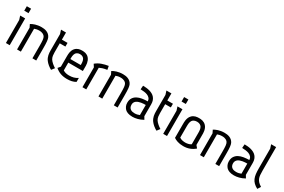

<svg xmlns="http://www.w3.org/2000/svg" viewBox="97 -1721 4138 2796"><g transform="rotate(30 2165.5 -322.5)"><path d="M130.4 -616.2V-541H58.6V-616.2ZM126.5 -450.2V0H62.5V-387.2L42.5 -450.2Z M226.1 -414.1Q239.3 -421.9 256.6 -430.2Q273.9 -438.5 295.7 -445.1Q317.4 -451.7 343 -455.8Q368.7 -460 398.9 -460Q418 -460 439.9 -457.3Q461.9 -454.6 483.2 -446.3Q504.4 -438 522.9 -422.4Q541.5 -406.7 554.2 -380.9Q559.1 -369.6 562.5 -355.5Q565.9 -341.3 568.1 -320.8Q570.3 -300.3 571.3 -271.7Q572.3 -243.2 572.3 -203.1V0H508.3V-205.1Q508.3 -237.8 507.6 -262.5Q506.8 -287.1 504.9 -305.4Q502.9 -323.7 499 -336.7Q495.1 -349.6 489.3 -358.9Q484.9 -365.7 477.5 -373Q470.2 -380.4 458.7 -386.2Q447.3 -392.1 431.4 -396Q415.5 -399.9 394 -399.9Q370.1 -399.9 350.3 -395.8Q330.6 -391.6 314 -384.8V0H250V-365.2Z M744.1 -569.8V-450.2H838.9V-388.2H744.1V-258.8V-236.3Q744.1 -211.4 747.6 -183.3Q751 -155.3 766.1 -128.9Q772.9 -117.2 784.4 -105Q795.9 -92.8 809.3 -80.8Q822.8 -68.8 837.4 -58.3Q852.1 -47.9 865.2 -40L827.1 9.8Q812.5 2 797.4 -8.1Q782.2 -18.1 768.3 -29.8Q754.4 -41.5 741.9 -54.2Q729.5 -66.9 720.2 -80.1Q706.5 -99.1 698.7 -118.2Q690.9 -137.2 686.8 -156.5Q682.6 -175.8 681.4 -194.8Q680.2 -213.9 680.2 -232.9V-506.8L660.2 -569.8Z M1167 -267.1Q1167 -277.8 1166.7 -290.8Q1166.5 -303.7 1164.8 -316.9Q1163.1 -330.1 1159.4 -343Q1155.8 -356 1148.9 -366.2Q1145.5 -371.1 1139.9 -377Q1134.3 -382.8 1126 -387.9Q1117.7 -393.1 1106 -396.5Q1094.2 -399.9 1079.1 -399.9Q1064.5 -399.9 1053 -396.5Q1041.5 -393.1 1033 -387.9Q1024.4 -382.8 1018.8 -377Q1013.2 -371.1 1009.8 -366.2Q1002.9 -355.5 999.3 -342.8Q995.6 -330.1 994.1 -316.7Q992.7 -303.2 992.4 -290.5Q992.2 -277.8 992.2 -267.1ZM992.2 -207V-76.2Q1015.6 -60.5 1042.5 -55.2Q1069.3 -49.8 1092.8 -49.8Q1135.7 -49.8 1170.2 -59.3Q1204.6 -68.8 1236.8 -90.8V-23.9Q1206.1 -5.9 1170.9 2Q1135.7 9.8 1094.2 9.8Q1030.3 9.8 981.9 -8.1Q933.6 -25.9 894 -61L928.2 -102.1V-265.1V-282.2Q928.2 -296.4 929.2 -313.2Q930.2 -330.1 933.8 -347.9Q937.5 -365.7 945.3 -383.1Q953.1 -400.4 966.8 -416Q980.5 -431.2 995.4 -439.9Q1010.3 -448.7 1025.4 -453.1Q1040.5 -457.5 1054.9 -458.7Q1069.3 -460 1082 -460Q1094.2 -460 1108.9 -458.7Q1123.5 -457.5 1138.7 -453.1Q1153.8 -448.7 1168.7 -439.9Q1183.6 -431.2 1196.8 -416Q1212.4 -397.9 1220.7 -377.2Q1229 -356.4 1232.7 -336.2Q1236.3 -315.9 1236.6 -297.4Q1236.8 -278.8 1236.8 -265.1V-207Z M1349.6 -333 1320.3 -377.9Q1364.7 -414.6 1417.5 -433.1Q1470.2 -451.7 1526.4 -460L1537.6 -399.9Q1488.8 -392.6 1460.2 -383.1Q1431.6 -373.5 1413.6 -363.8V0H1349.6Z M1594.7 -414.1Q1607.9 -421.9 1625.2 -430.2Q1642.6 -438.5 1664.3 -445.1Q1686 -451.7 1711.7 -455.8Q1737.3 -460 1767.6 -460Q1786.6 -460 1808.6 -457.3Q1830.6 -454.6 1851.8 -446.3Q1873 -438 1891.6 -422.4Q1910.2 -406.7 1922.9 -380.9Q1927.7 -369.6 1931.2 -355.5Q1934.6 -341.3 1936.8 -320.8Q1939 -300.3 1939.9 -271.7Q1940.9 -243.2 1940.9 -203.1V0H1877V-205.1Q1877 -237.8 1876.2 -262.5Q1875.5 -287.1 1873.5 -305.4Q1871.6 -323.7 1867.7 -336.7Q1863.8 -349.6 1857.9 -358.9Q1853.5 -365.7 1846.2 -373Q1838.9 -380.4 1827.4 -386.2Q1815.9 -392.1 1800 -396Q1784.2 -399.9 1762.7 -399.9Q1738.8 -399.9 1719 -395.8Q1699.2 -391.6 1682.6 -384.8V0H1618.7V-365.2Z M2103.5 -460Q2131.3 -460 2159.9 -457Q2188.5 -454.1 2214.8 -446.8Q2241.2 -439.5 2264.4 -426.8Q2287.6 -414.1 2304.7 -394.5Q2321.8 -375 2331.5 -348.1Q2341.3 -321.3 2341.3 -285.2V-85L2368.2 -39.1Q2321.3 -12.7 2276.6 -1.5Q2231.9 9.8 2193.4 9.8Q2168.9 9.8 2149.4 6.6Q2129.9 3.4 2114.5 -2.2Q2099.1 -7.8 2087.6 -15.1Q2076.2 -22.5 2067.4 -30.8Q2050.8 -47.9 2039.1 -73.2Q2027.3 -98.6 2027.3 -130.9Q2027.3 -181.2 2048.6 -213.4Q2069.8 -245.6 2104.7 -263.9Q2139.6 -282.2 2184.6 -289.3Q2229.5 -296.4 2277.3 -296.9Q2274.9 -329.6 2257.6 -349.1Q2240.2 -368.7 2214.4 -378.9Q2188.5 -389.2 2158 -392.6Q2127.4 -396 2098.6 -397ZM2277.3 -236.8Q2261.2 -236.8 2241.7 -235.8Q2222.2 -234.9 2201.9 -231.4Q2181.6 -228 2162.4 -221.4Q2143.1 -214.8 2128.2 -204.1Q2113.3 -193.4 2104.2 -177Q2095.2 -160.6 2095.2 -138.2Q2095.2 -109.9 2105 -92.5Q2114.7 -75.2 2129.9 -65.7Q2145 -56.2 2162.4 -53Q2179.7 -49.8 2195.3 -49.8Q2220.2 -49.8 2239.7 -54.7Q2259.3 -59.6 2277.3 -66.9Z M2516.6 -569.8V-450.2H2611.3V-388.2H2516.6V-258.8V-236.3Q2516.6 -211.4 2520 -183.3Q2523.4 -155.3 2538.6 -128.9Q2545.4 -117.2 2556.9 -105Q2568.4 -92.8 2581.8 -80.8Q2595.2 -68.8 2609.9 -58.3Q2624.5 -47.9 2637.7 -40L2599.6 9.8Q2585 2 2569.8 -8.1Q2554.7 -18.1 2540.8 -29.8Q2526.9 -41.5 2514.4 -54.2Q2502 -66.9 2492.7 -80.1Q2479 -99.1 2471.2 -118.2Q2463.4 -137.2 2459.2 -156.5Q2455.1 -175.8 2453.9 -194.8Q2452.6 -213.9 2452.6 -232.9V-506.8L2432.6 -569.8Z M2775.4 -616.2V-541H2703.6V-616.2ZM2771.5 -450.2V0H2707.5V-387.2L2687.5 -450.2Z M2949.7 -76.2Q2972.2 -60.5 2998.5 -55.2Q3024.9 -49.8 3046.9 -49.8Q3068.8 -49.8 3095 -55.2Q3121.1 -60.5 3143.6 -76.2V-267.1Q3143.6 -277.8 3143.1 -290.8Q3142.6 -303.7 3140.9 -316.9Q3139.2 -330.1 3135 -342.8Q3130.9 -355.5 3123.5 -366.2Q3119.6 -371.1 3113.5 -377Q3107.4 -382.8 3098.4 -387.9Q3089.4 -393.1 3076.7 -396.5Q3064 -399.9 3046.9 -399.9Q3029.8 -399.9 3017.1 -396.5Q3004.4 -393.1 2994.9 -387.9Q2985.4 -382.8 2979.2 -377Q2973.1 -371.1 2969.7 -366.2Q2962.4 -355.5 2958.3 -342.8Q2954.1 -330.1 2952.4 -316.9Q2950.7 -303.7 2950.2 -290.8Q2949.7 -277.8 2949.7 -267.1ZM2885.7 -265.1Q2885.7 -278.8 2886 -297.6Q2886.2 -316.4 2889.9 -336.7Q2893.6 -356.9 2901.9 -377.4Q2910.2 -397.9 2926.8 -416Q2940.4 -431.2 2956.1 -439.9Q2971.7 -448.7 2987.5 -453.1Q3003.4 -457.5 3018.8 -458.7Q3034.2 -460 3046.9 -460Q3059.6 -460 3074.7 -458.7Q3089.8 -457.5 3105.5 -453.1Q3121.1 -448.7 3136.7 -439.9Q3152.3 -431.2 3166.5 -416Q3183.1 -397.9 3191.4 -377.4Q3199.7 -356.9 3203.4 -336.4Q3207 -315.9 3207.3 -297.4Q3207.5 -278.8 3207.5 -265.1V-102.1L3241.7 -61Q3201.7 -25.9 3153.8 -8.1Q3106 9.8 3046.9 9.8Q3017.6 9.8 2993.2 5.9Q2968.8 2 2949 -4.4Q2929.2 -10.7 2913.3 -18.8Q2897.5 -26.9 2885.7 -35.2Z M3302.2 -414.1Q3315.4 -421.9 3332.8 -430.2Q3350.1 -438.5 3371.8 -445.1Q3393.6 -451.7 3419.2 -455.8Q3444.8 -460 3475.1 -460Q3494.1 -460 3516.1 -457.3Q3538.1 -454.6 3559.3 -446.3Q3580.6 -438 3599.1 -422.4Q3617.7 -406.7 3630.4 -380.9Q3635.3 -369.6 3638.7 -355.5Q3642.1 -341.3 3644.3 -320.8Q3646.5 -300.3 3647.5 -271.7Q3648.4 -243.2 3648.4 -203.1V0H3584.5V-205.1Q3584.5 -237.8 3583.7 -262.5Q3583 -287.1 3581.1 -305.4Q3579.1 -323.7 3575.2 -336.7Q3571.3 -349.6 3565.4 -358.9Q3561 -365.7 3553.7 -373Q3546.4 -380.4 3534.9 -386.2Q3523.4 -392.1 3507.6 -396Q3491.7 -399.9 3470.2 -399.9Q3446.3 -399.9 3426.5 -395.8Q3406.7 -391.6 3390.1 -384.8V0H3326.2V-365.2Z M3811 -460Q3838.9 -460 3867.4 -457Q3896 -454.1 3922.4 -446.8Q3948.7 -439.5 3971.9 -426.8Q3995.1 -414.1 4012.2 -394.5Q4029.3 -375 4039.1 -348.1Q4048.8 -321.3 4048.8 -285.2V-85L4075.7 -39.1Q4028.8 -12.7 3984.1 -1.5Q3939.5 9.8 3900.9 9.8Q3876.5 9.8 3856.9 6.6Q3837.4 3.4 3822 -2.2Q3806.6 -7.8 3795.2 -15.1Q3783.7 -22.5 3774.9 -30.8Q3758.3 -47.9 3746.6 -73.2Q3734.9 -98.6 3734.9 -130.9Q3734.9 -181.2 3756.1 -213.4Q3777.3 -245.6 3812.3 -263.9Q3847.2 -282.2 3892.1 -289.3Q3937 -296.4 3984.9 -296.9Q3982.4 -329.6 3965.1 -349.1Q3947.8 -368.7 3921.9 -378.9Q3896 -389.2 3865.5 -392.6Q3835 -396 3806.2 -397ZM3984.9 -236.8Q3968.8 -236.8 3949.2 -235.8Q3929.7 -234.9 3909.4 -231.4Q3889.2 -228 3869.9 -221.4Q3850.6 -214.8 3835.7 -204.1Q3820.8 -193.4 3811.8 -177Q3802.7 -160.6 3802.7 -138.2Q3802.7 -109.9 3812.5 -92.5Q3822.3 -75.2 3837.4 -65.7Q3852.5 -56.2 3869.9 -53Q3887.2 -49.8 3902.8 -49.8Q3927.7 -49.8 3947.3 -54.7Q3966.8 -59.6 3984.9 -66.9Z M4228.5 -654.8V-258.8Q4228.5 -217.8 4231.2 -186.8Q4233.9 -155.8 4243.9 -130.9Q4253.9 -106 4273.7 -85Q4293.5 -64 4327.6 -43L4294.4 9.8Q4253.4 -12.2 4227.8 -37.6Q4202.1 -63 4188.2 -95Q4174.3 -127 4169.4 -167Q4164.6 -207 4164.6 -258.8V-591.8L4144.5 -654.8Z"/></g></svg>

Font: Aubrey
Style: Regular
Weight: 400
Designer: Gayaneh Bagdasaryan | Cyreal.org
Foundry: Gayaneh Bagdasaryan | Cyreal.org
Version: Version 1.000